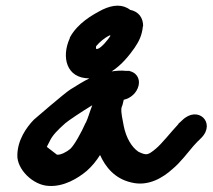

<svg xmlns="http://www.w3.org/2000/svg" viewBox="-20 -709 735 664"><path d="M40 -173C38 -124 94 -68 149 -66C201 -63 249 -92 280 -118C299 -135 312 -151 326 -173C345 -131 377 -91 434 -78C493 -63 544 -95 576 -124C604 -147 629 -181 648 -203C655 -210 661 -218 666 -222L677 -233C727 -285 664 -346 610 -293L597 -281V-280C570 -251 539 -211 518 -194C491 -172 487 -171 459 -184C435 -200 416 -233 408 -273C404 -298 398 -316 400 -336C403 -343 405 -350 407 -360L408 -364C432 -369 453 -388 459 -412C466 -442 447 -459 429 -463L427 -464H414C401 -466 379 -464 366 -462C402 -485 428 -519 445 -543C460 -565 471 -586 474 -617L475 -619C475 -647 460 -669 430 -675C404 -695 371 -693 335 -676C298 -657 249 -629 222 -580L221 -576C192 -512 209 -438 289 -438C269 -428 248 -415 224 -400C203 -387 97 -295 97 -295C71 -268 41 -225 40 -173ZM142 -201C142 -202 145 -207 151 -219C161 -241 179 -259 206 -283C215 -291 264 -324 299 -345L298 -342C289 -319 285 -302 277 -285L276 -284C261 -250 237 -207 223 -194C210 -183 190 -173 178 -174H177C177 -174 143 -200 142 -201ZM312 -547 313 -550C325 -564 341 -578 360 -587L362 -585C352 -570 332 -545 318 -540H312Z"/></svg>

Font: Stray Cat
Style: ExBlkObl
Weight: 1000
Version: Version 1.0